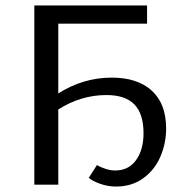

<svg xmlns="http://www.w3.org/2000/svg" viewBox="-20 -678 677 705"><path d="M590 -206Q590 -152 569 -103Q548 -54 506 -23.5Q464 7 406 7Q376 7 348 -3Q320 -13 306 -25L336 -72Q351 -63 369 -57.5Q387 -52 403 -52Q452 -52 479.5 -90Q507 -128 507 -189Q507 -260 473.5 -294.5Q440 -329 371 -329Q277 -329 194 -276V0H106V-658H520V-591H194V-335Q286 -393 390 -393Q485 -393 537.5 -345Q590 -297 590 -206Z"/></svg>

Font: Ysabeau Medium
Style: Regular
Weight: 500
Designer: Christian Thalmann (Catharsis Fonts)
Version: Version 0.003